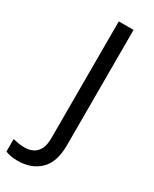

<svg xmlns="http://www.w3.org/2000/svg" viewBox="-308 -769 811 1013"><g transform="rotate(30 97.5 -262.0)"><path d="M-4 190Q-28 190 -46 186.5Q-64 183 -78 177V101Q-62 105 -44 108Q-26 111 -6 111Q19 111 41.5 101Q64 91 78 66Q92 41 92 -4V-714H182V-11Q182 92 131 141Q80 190 -4 190Z"/></g></svg>

Font: Noto Sans Nabataean
Style: Regular
Weight: 400
Designer: Monotype Design Team
Foundry: Monotype Imaging Inc.
Version: Version 2.001; ttfautohint (v1.8.4.7-5d5b)